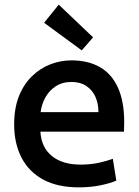

<svg xmlns="http://www.w3.org/2000/svg" viewBox="-20 -795 600 827"><path d="M319 12Q229 12 167 -21Q105 -54 73 -115.5Q41 -177 41 -259Q41 -329 61.5 -380.5Q82 -432 117.5 -466.5Q153 -501 197 -518Q241 -535 287 -535Q360 -535 411 -505.5Q462 -476 488.5 -416.5Q515 -357 515 -269Q515 -260 514.5 -248.5Q514 -237 514 -228H154Q158 -160 203.5 -123Q249 -86 327 -86Q372 -86 408.5 -94.5Q445 -103 466 -111L481 -17Q456 -6 413.5 3Q371 12 319 12ZM155 -312H404Q404 -349 391 -378Q378 -407 352 -424.5Q326 -442 288 -442Q248 -442 219.5 -423Q191 -404 175 -374.5Q159 -345 155 -312ZM332 -578 170 -697 233 -775 381 -634Z"/></svg>

Font: Ubuntu Sans Mono Medium
Style: Regular
Weight: 500
Monospace: yes
Designer: Dalton Maag Ltd
Foundry: Dalton Maag Ltd
Version: Version 1.006